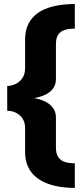

<svg xmlns="http://www.w3.org/2000/svg" viewBox="-20 -736 420 956"><path d="M352.5 199.5V77Q339.5 77 323.5 75.2Q307.5 73.5 292.8 66.2Q278 59 268.2 43Q258.5 27 258.5 -1.5V-149.5Q258.5 -175 248.2 -192Q238 -209 222.2 -220Q206.5 -231 190.5 -236.8Q174.5 -242.5 163.2 -244.8Q152 -247 150.5 -247Q152 -248 163.2 -250.2Q174.5 -252.5 190.5 -258Q206.5 -263.5 222.5 -274.2Q238.5 -285 248.5 -302.2Q258.5 -319.5 258.5 -344V-515.5Q258.5 -545 268.2 -560.8Q278 -576.5 292.8 -583.2Q307.5 -590 323.5 -591.8Q339.5 -593.5 352.5 -593.5V-716Q310.5 -716 273 -710Q235.5 -704 204.8 -691.2Q174 -678.5 151.8 -657.8Q129.5 -637 117.2 -607.5Q105 -578 105 -538.5V-397.5Q105 -367 91.5 -347.2Q78 -327.5 57.5 -317.8Q37 -308 16 -308V-184.5Q37 -184.5 57.5 -175.5Q78 -166.5 91.5 -147Q105 -127.5 105 -97V22Q105 58 116.5 87Q128 116 150 137.2Q172 158.5 202.5 172.2Q233 186 271 192.8Q309 199.5 352.5 199.5Z"/></svg>

Font: Anybody SemiCondensed ExtraBold
Style: Regular
Weight: 800
Width: 4
Version: Version 1.113;gftools[0.9.25]